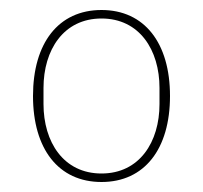

<svg xmlns="http://www.w3.org/2000/svg" viewBox="-20 -724 406 384"><path d="M183 -360C269 -360 320 -426 320 -532C320 -638 269 -704 183 -704C97 -704 46 -638 46 -532C46 -426 97 -360 183 -360ZM183 -377C107 -377 67 -440 67 -516V-548C67 -624 107 -687 183 -687C259 -687 299 -624 299 -548V-516C299 -440 259 -377 183 -377Z"/></svg>

Font: IBM Plex Arabic Thin
Style: Regular
Weight: 100
Designer: Mike Abbink, Paul van der Laan, Pieter van Rosmalen, Wael Morcos, Khajak Apelian
Foundry: Bold Monday
Version: Version 1.0